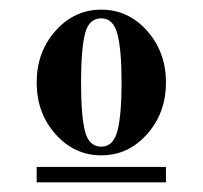

<svg xmlns="http://www.w3.org/2000/svg" viewBox="-20 -732 420 398"><path d="M56 -354H324V-386H56ZM148 -561C148 -606.3 150.7 -639.8 156 -661.5C161.3 -683.2 172.7 -694 190 -694C206.7 -694 217.8 -683 223.5 -661C229.2 -639 232 -605.7 232 -561C232 -516.3 229.2 -483 223.5 -461C217.8 -439 206.7 -428 190 -428C172.7 -428 161.3 -438.8 156 -460.5C150.7 -482.2 148 -515.7 148 -561ZM56 -561C56 -519 69 -483.3 95 -454C121 -424.7 152.7 -410 190 -410C227.3 -410 259 -424.7 285 -454C311 -483.3 324 -519 324 -561C324 -603 311 -638.7 285 -668C259 -697.3 227.3 -712 190 -712C152.7 -712 121 -697.3 95 -668C69 -638.7 56 -603 56 -561Z"/></svg>

Font: Km Standard TT
Style: Bold
Weight: 700
Designer: Alexey Kryukov <alexios@thessalonica.org.ru>
Version: Version 2.0.2